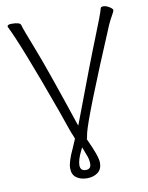

<svg xmlns="http://www.w3.org/2000/svg" viewBox="-98 -776 816 1056"><g transform="rotate(-10 310.0 -248.0)"><path d="M219 139Q219 104 252 34Q263 9 274 -17L272 -19L269 -29Q258 -53 249.5 -79Q241 -105 215 -178Q72 -575 16 -686Q16 -687 16 -688Q16 -699 40 -699Q87 -699 91 -683Q97 -659 142.5 -544Q188 -429 299 -97L304 -84L309 -97Q437 -438 483 -551Q529 -664 538 -699Q540 -706 554 -706Q568 -706 586 -695Q604 -684 604 -676.5Q604 -669 592.5 -649.5Q581 -630 568 -602Q368 -129 345 -36Q341 -18 340 -11.5Q339 -5 337 -2Q386 102 386 138Q386 174 362 192Q338 210 302.5 210Q267 210 243 193Q219 176 219 139ZM303 164Q332 164 332 134Q332 113 325 93Q318 73 308 48L304 38L299 48Q272 101 272 132.5Q272 164 303 164Z"/></g></svg>

Font: LXGW WenKai TC Light
Style: Regular
Weight: 300
Designer: LXGW / Fontworks Inc.
Foundry: LXGW / Fontworks Inc.
Version: Version 1.330